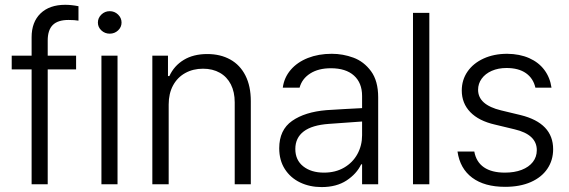

<svg xmlns="http://www.w3.org/2000/svg" viewBox="-20 -760 2348 792"><path d="M293.9 -473.6H176.8V0H110.4V-473.6H28.3V-530.3H110.4V-606.4Q110.4 -668.9 147.2 -704.6Q184.1 -740.2 249 -740.2Q274.4 -740.2 303.7 -734.4V-674.8Q288.1 -677.7 262.7 -677.7Q218.8 -677.7 197.8 -657Q176.8 -636.2 176.8 -592.8V-530.3H293.9Z M398.4 -530.3H464.8V0H398.4ZM383.8 -667Q383.8 -686 398.2 -700Q412.6 -713.9 432.6 -713.9Q452.6 -713.9 467 -700Q481.4 -686 481.4 -667Q481.4 -647.9 467 -634.5Q452.6 -621.1 432.6 -621.1Q412.6 -621.1 398.2 -634.5Q383.8 -647.9 383.8 -667Z M675.8 0H608.4V-530.3H672.9V-446.3H678.7Q698.2 -488.8 738 -512.9Q777.8 -537.1 835 -537.1Q889.2 -537.1 929.7 -514.6Q970.2 -492.2 992.4 -448.5Q1014.6 -404.8 1014.6 -342.8V0H948.2V-337.9Q948.2 -380.4 932.4 -411.6Q916.5 -442.9 887 -459.7Q857.4 -476.6 817.4 -476.6Q776.4 -476.6 744.1 -458.7Q711.9 -440.9 693.8 -407.5Q675.8 -374 675.8 -329.1Z M1327.1 -305.7Q1361.3 -308.1 1403.1 -310.3Q1444.8 -312.5 1473.6 -314V-364.3Q1473.6 -418 1440.2 -448.2Q1406.7 -478.5 1344.7 -478.5Q1293.5 -478.5 1259.5 -456.8Q1225.6 -435.1 1215.8 -398.4H1146.5Q1151.9 -439.9 1179 -471.7Q1206.1 -503.4 1250 -520.8Q1293.9 -538.1 1348.6 -538.1Q1394.5 -538.1 1437.7 -522.2Q1481 -506.3 1510.5 -466.3Q1540 -426.3 1540 -358.4V0H1473.6V-82H1469.7Q1451.2 -43 1409.7 -15.6Q1368.2 11.7 1306.6 11.7Q1257.8 11.7 1218 -7.3Q1178.2 -26.4 1155 -62.5Q1131.8 -98.6 1131.8 -148.4Q1131.8 -224.1 1184.8 -261.2Q1237.8 -298.3 1327.1 -305.7ZM1316.4 -47.9Q1363.8 -47.9 1399.4 -68.6Q1435.1 -89.4 1454.3 -124.5Q1473.6 -159.7 1473.6 -202.1V-258.8L1336.9 -249Q1267.1 -244.1 1232.7 -217.8Q1198.2 -191.4 1198.2 -145.5Q1198.2 -99.6 1231 -73.7Q1263.7 -47.9 1316.4 -47.9Z M1751 0H1683.6V-707H1751Z M2069.3 -479.5Q2035.2 -479.5 2008.5 -467.8Q1981.9 -456.1 1967 -435.5Q1952.1 -415 1952.1 -389.6Q1952.1 -327.6 2046.9 -304.7L2127.9 -285.2Q2261.7 -252 2261.7 -144.5Q2261.7 -99.1 2238 -64Q2214.4 -28.8 2169.7 -9Q2125 10.7 2063.5 10.7Q1978.5 10.7 1928 -26.9Q1877.4 -64.5 1867.2 -134.8H1936.5Q1944.3 -91.8 1976.3 -69.8Q2008.3 -47.9 2062.5 -47.9Q2102.1 -47.9 2131.8 -59.3Q2161.6 -70.8 2178 -91.8Q2194.3 -112.8 2194.3 -140.6Q2194.3 -205.1 2102.5 -226.6L2021.5 -246.1Q1955.1 -261.2 1919.9 -297.6Q1884.8 -334 1884.8 -386.7Q1884.8 -430.2 1908.4 -464.6Q1932.1 -499 1974.9 -518.6Q2017.6 -538.1 2072.3 -538.1Q2123.5 -537.6 2162.8 -520.3Q2202.1 -502.9 2225.6 -471.4Q2249 -439.9 2254.9 -398.4H2188.5Q2179.7 -437 2149.4 -458.3Q2119.1 -479.5 2069.3 -479.5Z"/></svg>

Font: Pretendard Std Light
Style: Regular
Weight: 300
Designer: Base glyphs from Inter by Rasmus Andersson; Hangeul glyphs from Noto Sans CJK(Source Han Sans) by Jang Soo-young and Kan
Foundry: Kil Hyung-jin
Version: Version 1.309